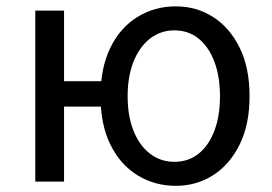

<svg xmlns="http://www.w3.org/2000/svg" viewBox="-20 -577 865 610"><path d="M92.1 0V-543.4H183.5V-319H320.6V-238.4H183.5V0ZM538.7 13.4Q470.9 13.4 416.3 -20.5Q361.7 -54.3 330.5 -118Q299.4 -181.6 299.4 -271Q299.4 -361.5 330.5 -425.3Q361.7 -489 416.3 -522.9Q470.9 -556.8 538.7 -556.8Q604 -556.8 656.9 -523.1Q709.8 -489.4 741.3 -425.7Q772.9 -361.9 772.9 -271Q772.9 -181.2 741.3 -117.6Q709.8 -54 656.9 -20.3Q604 13.4 538.7 13.4ZM533.8 -62.9Q578.8 -62.9 611.2 -88.9Q643.5 -114.9 661.2 -161.8Q678.9 -208.7 678.9 -271Q678.9 -333.8 661.2 -380.8Q643.5 -427.8 611.2 -454.2Q578.8 -480.5 533.8 -480.5Q490 -480.5 456.3 -454.2Q422.7 -427.8 404.1 -380.8Q385.5 -333.8 385.5 -271Q385.5 -208.7 404.1 -161.8Q422.7 -114.9 456.3 -88.9Q490 -62.9 533.8 -62.9Z"/></svg>

Font: Noto Sans TC
Style: Regular
Weight: 100
Designer: Ryoko NISHIZUKA 西塚涼子 (kana, bopomofo & ideographs); Paul D. Hunt (Latin, Greek & Cyrillic); Sandoll Communications 산돌커뮤니
Foundry: Adobe
Version: Version 2.004;hotconv 1.0.118;makeotfexe 2.5.65603